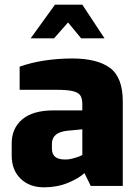

<svg xmlns="http://www.w3.org/2000/svg" viewBox="-20 -795 592 821"><path d="M30 -130V-182Q30 -246 75 -284.5Q120 -323 210 -323H332V-349Q332 -373 324 -386Q316 -399 292.5 -405Q269 -411 222 -411H64V-510Q160 -544 287 -545Q396 -545 450.5 -504.5Q505 -464 505 -361V0H368L341 -55Q318 -33 271.5 -13.5Q225 6 168 6Q106 6 68 -31Q30 -68 30 -130ZM332 -132V-242L268 -236Q202 -229 202 -180V-159Q202 -113 257 -113Q274 -112 299 -119.5Q324 -127 332 -132ZM215 -775H332L427 -631H327L271 -699L211 -631H111Z"/></svg>

Font: Exo ExtraBold
Style: Regular
Weight: 800
Designer: Natanael Gama
Foundry: Natanael Gama
Version: Version 1.500